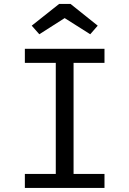

<svg xmlns="http://www.w3.org/2000/svg" viewBox="-20 -930 640 950"><path d="M497 -688.5V-619H344V-69.5H497V0H103V-69.5H256V-619H103V-688.5ZM329 -910.5 463.5 -803 426.5 -760.5 300 -840.5 174.5 -760.5 137 -803 272.5 -910.5Z"/></svg>

Font: Fira Code Light
Style: Regular
Weight: 400
Monospace: yes
Version: Version 5.002